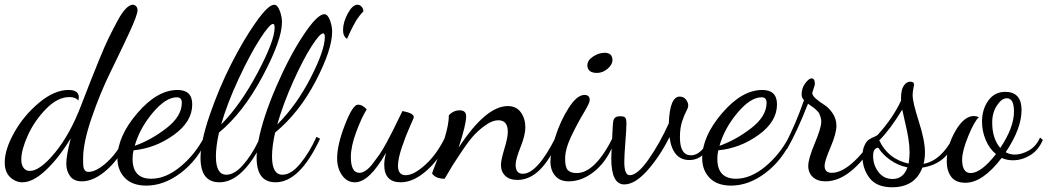

<svg xmlns="http://www.w3.org/2000/svg" viewBox="-36 -740 4425 811"><path d="M295 -315Q284 -330 257 -330Q207 -330 158 -279.5Q109 -229 81.5 -168Q54 -107 54 -66Q54 -44 63.5 -31Q73 -18 90 -18Q133 -18 196.5 -95.5Q260 -173 306 -293Q331 -358 345 -393.5Q359 -429 383 -488Q407 -547 423.5 -580.5Q440 -614 459.5 -650.5Q479 -687 495.5 -703.5Q512 -720 525 -720Q533 -720 539 -713.5Q545 -707 545 -697Q545 -677 509 -599.5Q473 -522 430 -434.5Q387 -347 351 -242Q315 -137 315 -70Q315 -47 316 -37.5Q317 -28 322 -21Q327 -14 338 -14Q371 -14 416.5 -55.5Q462 -97 492 -162L504 -153Q475 -77 418.5 -25.5Q362 26 310 26Q276 26 260 4Q244 -18 244 -49Q244 -83 263 -156Q212 -72 157.5 -21Q103 30 59 30Q30 30 7 8.5Q-16 -13 -16 -54Q-16 -109 24.5 -181Q65 -253 129.5 -306.5Q194 -360 253 -360Q297 -360 297 -329Q297 -325 295 -315Z M776 -299Q776 -226 698 -170Q620 -114 528 -105Q524 -88 524 -69Q524 15 603 15Q664 15 726 -36Q788 -87 827 -162L839 -153Q799 -64 728 -10Q657 44 582 44Q523 44 491.5 11.5Q460 -21 460 -72Q460 -164 544 -262Q628 -360 714 -360Q776 -360 776 -299ZM711 -329Q664 -329 609 -263.5Q554 -198 533 -124Q603 -149 667.5 -199Q732 -249 732 -306Q732 -329 711 -329Z M1155 -646Q1155 -571 1073 -417.5Q991 -264 889 -180Q876 -122 876 -79Q876 -2 920 -2Q954 -2 990 -42.5Q1026 -83 1055 -143Q1074 -242 1129.5 -371Q1185 -500 1244.5 -590Q1304 -680 1334 -680Q1348 -680 1357.5 -655Q1367 -630 1367 -606Q1367 -531 1297.5 -397.5Q1228 -264 1126 -180Q1113 -122 1113 -79Q1113 -2 1157 -2Q1194 -2 1232.5 -49Q1271 -96 1301 -162L1316 -154Q1230 30 1128 30Q1048 30 1048 -73Q1048 -88 1049 -96Q974 30 891 30Q811 30 811 -73Q811 -141 850 -254.5Q889 -368 940.5 -469.5Q992 -571 1044.5 -645.5Q1097 -720 1122 -720Q1136 -720 1145.5 -695Q1155 -670 1155 -646ZM1117 -639Q1103 -639 1061.5 -574.5Q1020 -510 972 -407Q924 -304 898 -214Q980 -297 1052 -432.5Q1124 -568 1124 -623Q1124 -639 1117 -639ZM1329 -599Q1315 -599 1280 -544.5Q1245 -490 1203 -397Q1161 -304 1135 -214Q1217 -296 1276.5 -412Q1336 -528 1336 -583Q1336 -599 1329 -599Z M1499 -692Q1490 -683 1482 -672.5Q1474 -662 1469 -654Q1464 -646 1457.5 -633.5Q1451 -621 1448 -615Q1445 -609 1438.5 -595Q1432 -581 1430 -576Q1413 -586 1413 -613Q1413 -646 1433 -683Q1453 -720 1474 -720Q1484 -720 1491.5 -711.5Q1499 -703 1499 -692Z M1664 -271Q1712 -262 1712 -245Q1712 -242 1695 -204.5Q1678 -167 1661.5 -118Q1645 -69 1645 -40Q1645 0 1678 0Q1712 0 1761 -44.5Q1810 -89 1845 -162L1858 -153Q1826 -73 1768.5 -21.5Q1711 30 1657 30Q1587 30 1587 -44Q1587 -64 1594 -94Q1524 30 1463 30Q1430 30 1409 0.5Q1388 -29 1388 -71Q1388 -128 1421 -213Q1454 -298 1476 -298Q1495 -298 1513 -278Q1492 -245 1469 -183.5Q1446 -122 1446 -77Q1446 -10 1482 -10Q1495 -10 1509.5 -20Q1524 -30 1539 -49.5Q1554 -69 1567.5 -88.5Q1581 -108 1596.5 -137Q1612 -166 1622 -185.5Q1632 -205 1645.5 -233.5Q1659 -262 1664 -271Z M1789 -7Q1789 -10 1806.5 -54Q1824 -98 1842 -156.5Q1860 -215 1860 -253Q1879 -274 1906 -274Q1933 -274 1933 -248Q1933 -214 1901 -116Q2016 -292 2109 -292Q2145 -292 2164 -265.5Q2183 -239 2183 -202Q2183 -169 2162.5 -118Q2142 -67 2142 -44Q2142 -6 2172 -6Q2234 -6 2312 -162L2323 -149Q2251 20 2150 20Q2116 20 2098 2.5Q2080 -15 2080 -44Q2080 -64 2094.5 -111.5Q2109 -159 2109 -183Q2109 -232 2069 -232Q2045 -232 2017.5 -213Q1990 -194 1969 -172Q1948 -150 1919.5 -108Q1891 -66 1878.5 -46Q1866 -26 1842 15Q1805 15 1789 -7Z M2433 -339Q2455 -339 2455 -317Q2455 -305 2429 -262Q2403 -219 2377 -164.5Q2351 -110 2351 -69Q2351 -34 2362.5 -21.5Q2374 -9 2400 -9Q2478 -9 2554 -162L2563 -152Q2535 -68 2480.5 -21Q2426 26 2366 26Q2329 26 2309 2.5Q2289 -21 2289 -58Q2289 -97 2310 -163Q2331 -229 2366 -284Q2401 -339 2433 -339ZM2486 -432Q2445 -432 2445 -465Q2445 -485 2469 -501Q2493 -517 2518 -517Q2551 -517 2551 -486Q2551 -467 2530.5 -449.5Q2510 -432 2486 -432Z M2962 -158 2975 -148Q2939 -64 2876 -64Q2805 -64 2792 -161Q2751 -79 2698.5 -20Q2646 39 2601 39Q2546 39 2546 -71Q2546 -90 2552 -202Q2553 -223 2555 -231Q2557 -239 2563.5 -244Q2570 -249 2584 -249Q2601 -249 2605.5 -242.5Q2610 -236 2610 -217Q2610 -196 2605.5 -139.5Q2601 -83 2601 -56Q2601 0 2624 0Q2657 0 2704 -67.5Q2751 -135 2789 -219Q2793 -332 2835 -332Q2852 -332 2861.5 -319.5Q2871 -307 2871 -294Q2871 -285 2862.5 -269.5Q2854 -254 2845 -226.5Q2836 -199 2836 -160Q2836 -84 2883 -84Q2927 -84 2962 -158Z M3246 -299Q3246 -226 3168 -170Q3090 -114 2998 -105Q2994 -88 2994 -69Q2994 15 3073 15Q3134 15 3196 -36Q3258 -87 3297 -162L3309 -153Q3269 -64 3198 -10Q3127 44 3052 44Q2993 44 2961.5 11.5Q2930 -21 2930 -72Q2930 -164 3014 -262Q3098 -360 3184 -360Q3246 -360 3246 -299ZM3181 -329Q3134 -329 3079 -263.5Q3024 -198 3003 -124Q3073 -149 3137.5 -199Q3202 -249 3202 -306Q3202 -329 3181 -329Z M3288 -110 3279 -127Q3327 -220 3360 -317Q3350 -327 3350 -341Q3350 -368 3365.5 -388.5Q3381 -409 3392 -409Q3406 -409 3406 -385Q3406 -381 3400.5 -365.5Q3395 -350 3395 -348Q3395 -336 3411 -322.5Q3427 -309 3446 -297Q3465 -285 3481 -261.5Q3497 -238 3497 -209Q3497 -176 3472 -117.5Q3447 -59 3447 -40Q3447 -10 3477 -10Q3521 -10 3573.5 -60Q3626 -110 3647 -159L3660 -149Q3629 -80 3570 -27Q3511 26 3451 26Q3417 26 3397.5 8Q3378 -10 3378 -39Q3378 -69 3405.5 -134.5Q3433 -200 3433 -226Q3433 -236 3430 -245.5Q3427 -255 3424.5 -260.5Q3422 -266 3414 -273.5Q3406 -281 3403 -283.5Q3400 -286 3389.5 -293Q3379 -300 3377 -302Q3330 -182 3288 -110Z M3607 -80Q3607 -107 3615.5 -125.5Q3624 -144 3634.5 -150.5Q3645 -157 3656.5 -162Q3668 -167 3671 -170Q3735 -240 3770 -315V-327Q3770 -361 3781.5 -378Q3793 -395 3809 -395Q3825 -395 3825 -382Q3825 -380 3822 -366Q3819 -352 3819 -338Q3819 -308 3845 -227Q3871 -146 3871 -97Q3871 -70 3865 -48Q3939 -61 3991 -161L4000 -151Q3965 -48 3860 -32Q3829 51 3732 51Q3667 51 3637 12Q3607 -27 3607 -80ZM3806 -96Q3806 -124 3801 -155Q3796 -186 3787 -223.5Q3778 -261 3775 -277Q3724 -193 3678 -147Q3715 -68 3802 -49Q3806 -75 3806 -96ZM3734 16Q3780 16 3797 -33Q3757 -41 3724 -64.5Q3691 -88 3674 -116Q3652 -115 3652 -81Q3652 -43 3674.5 -13.5Q3697 16 3734 16Z M4243 -63Q4216 -63 4195 -73Q4115 32 4042 32Q4001 32 3982 7Q3963 -18 3963 -59Q3963 -123 3999.5 -186.5Q4036 -250 4078 -250Q4087 -250 4099 -245Q4080 -229 4054 -165.5Q4028 -102 4028 -66Q4028 -9 4064 -9Q4108 -9 4171 -89Q4143 -112 4127.5 -149Q4112 -186 4112 -226Q4112 -278 4138.5 -315Q4165 -352 4210 -352Q4279 -352 4279 -275Q4279 -197 4212 -97Q4230 -87 4250 -87Q4279 -87 4310 -104.5Q4341 -122 4357 -159L4369 -149Q4350 -105 4315 -84Q4280 -63 4243 -63ZM4155 -223Q4155 -155 4189 -115Q4247 -201 4247 -269Q4247 -325 4217 -325Q4195 -325 4175 -294.5Q4155 -264 4155 -223Z"/></svg>

Font: Dancing Script
Style: Regular
Weight: 400
Designer: Pablo Impallari
Foundry: Pablo Impallari. www.impallari.com
Version: Version 1.002